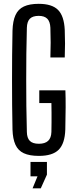

<svg xmlns="http://www.w3.org/2000/svg" viewBox="-20 -828 408 1029"><path d="M188.5 7.5Q138 7.5 107.5 -6.8Q77 -21 62.8 -52.2Q48.5 -83.5 47 -133.5Q45.5 -198.5 45 -265.2Q44.5 -332 44.5 -399Q44.5 -466 45 -532.5Q45.5 -599 47 -663.5Q48.5 -715.5 63 -747.2Q77.5 -779 108 -793.2Q138.5 -807.5 187.5 -807.5Q258.5 -807.5 291 -775Q323.5 -742.5 327 -667.5Q328.5 -631 328.5 -594Q328.5 -557 327 -520H250Q251.5 -559 251.5 -600Q251.5 -641 250 -679.5Q248.5 -712.5 233.2 -727.8Q218 -743 187.5 -743Q155.5 -743 140.2 -727.8Q125 -712.5 124 -679.5Q122 -610 121.2 -540Q120.5 -470 120.5 -400.2Q120.5 -330.5 121.2 -260.8Q122 -191 124 -121Q124.5 -88.5 139.8 -73Q155 -57.5 188.5 -57.5Q221 -57.5 237.8 -73Q254.5 -88.5 255.5 -121Q256 -146 256.2 -172.2Q256.5 -198.5 256.2 -224.5Q256 -250.5 255.5 -275.5H190.5V-344H330.5Q332 -304.5 331.8 -252.5Q331.5 -200.5 330 -133.5Q327.5 -58.5 294.5 -25.5Q261.5 7.5 188.5 7.5ZM154.5 181.5 181 117H143.5V40H231.5V108L198.5 181.5Z"/></svg>

Font: Big Shoulders Display Thin Medium
Style: Regular
Weight: 500
Version: Version 2.002